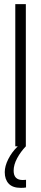

<svg xmlns="http://www.w3.org/2000/svg" viewBox="-20 -708 198 929"><path d="M106 162V199Q98 201 81 201Q41 201 22 180.5Q3 160 3 125Q3 96 20 62Q37 28 66 0H54V-688H105V0Q80 26 63 57.5Q46 89 46 118Q46 163 90 163Z"/></svg>

Font: Saira Ultra Condensed Light
Style: Regular
Weight: 300
Width: 1
Designer: Hector Gatti with collaboration of the Omnibus-Type team
Foundry: Omnibus-Type
Version: Version 1.001; ttfautohint (v1.8)